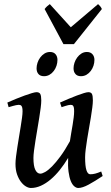

<svg xmlns="http://www.w3.org/2000/svg" viewBox="-20 -916 552 956"><path d="M491.2 -39.6Q451.7 -13.2 420.9 3.4Q390.1 20 369.6 20Q359.9 20 349.9 11.7Q339.8 3.4 332.5 -14.4Q325.2 -32.2 321.3 -60.8Q317.4 -89.4 319.3 -129.9Q299.8 -97.2 277.8 -69.8Q255.9 -42.5 232.2 -22.5Q208.5 -2.4 183.6 8.8Q158.7 20 133.8 20Q122.6 20 109.4 12.5Q96.2 4.9 84.5 -10.3Q72.8 -25.4 64.9 -47.9Q57.1 -70.3 57.1 -100.1Q57.1 -114.7 59.8 -136.5Q62.5 -158.2 66.4 -183.1Q70.3 -208 74.7 -234.6Q79.1 -261.2 83 -285.4Q86.9 -309.6 89.6 -329.3Q92.3 -349.1 92.3 -361.3Q92.3 -372.6 90.8 -379.2Q89.4 -385.7 86.7 -388.9Q84 -392.1 80.3 -393.1Q76.7 -394 72.3 -394Q67.9 -394 59.8 -392.3Q51.8 -390.6 43.5 -388.2Q34.2 -385.7 22.9 -382.3L16.6 -405.3Q37.1 -414.6 59.8 -423.8Q82.5 -433.1 102.8 -440.4Q123 -447.8 138.9 -452.4Q154.8 -457 161.6 -457Q175.8 -457 180.7 -447.8Q185.5 -438.5 185.5 -416Q185.5 -401.9 182.6 -378.9Q179.7 -356 175.3 -328.9Q170.9 -301.8 166 -272.7Q161.1 -243.7 156.7 -216.6Q152.3 -189.5 149.4 -166.5Q146.5 -143.6 146.5 -129.4Q146.5 -88.9 156 -70.1Q165.5 -51.3 180.7 -51.3Q189.9 -51.3 205.1 -59.8Q220.2 -68.4 239.3 -87.6Q258.3 -106.9 281 -137.7Q303.7 -168.5 328.1 -212.9Q331.1 -233.4 334.7 -254.2Q338.4 -274.9 341.6 -294.4Q344.7 -314 346.9 -331.1Q349.1 -348.1 349.1 -361.3Q349.1 -372.6 347.9 -379.2Q346.7 -385.7 344.2 -388.9Q341.8 -392.1 338.6 -393.1Q335.4 -394 331.1 -394Q326.7 -394 319.3 -392.3Q312 -390.6 304.7 -388.2Q295.9 -385.7 286.6 -382.3L278.8 -405.3Q299.3 -414.6 321.3 -423.8Q343.3 -433.1 362.8 -440.4Q382.3 -447.8 397.5 -452.4Q412.6 -457 419.9 -457Q433.6 -457 438 -447.8Q442.4 -438.5 442.4 -416Q442.4 -401.9 439.5 -379.6Q436.5 -357.4 432.4 -331.3Q428.2 -305.2 423.1 -276.9Q418 -248.5 413.8 -221.9Q409.7 -195.3 406.7 -172.1Q403.8 -148.9 403.8 -132.8Q403.8 -88.4 410.4 -68.4Q417 -48.3 429.2 -48.3Q441.9 -48.3 454.1 -51.5Q466.3 -54.7 483.9 -62ZM266.1 -617.7Q266.1 -603.5 261.5 -589.1Q256.8 -574.7 248 -563Q239.3 -551.3 226.8 -543.9Q214.4 -536.6 199.2 -536.6Q180.7 -536.6 171.4 -547.4Q162.1 -558.1 162.1 -575.7Q162.1 -588.9 166.7 -603.3Q171.4 -617.7 180.2 -629.6Q189 -641.6 201.4 -649.4Q213.9 -657.2 229 -657.2Q247.1 -657.2 256.6 -646Q266.1 -634.8 266.1 -617.7ZM450.2 -617.7Q450.2 -603.5 445.6 -589.1Q440.9 -574.7 432.1 -563Q423.3 -551.3 410.9 -543.9Q398.4 -536.6 382.8 -536.6Q365.2 -536.6 355.7 -547.4Q346.2 -558.1 346.2 -575.7Q346.2 -588.9 350.8 -603.3Q355.5 -617.7 364.3 -629.6Q373 -641.6 385.3 -649.4Q397.5 -657.2 412.6 -657.2Q430.7 -657.2 440.4 -646Q450.2 -634.8 450.2 -617.7ZM348.1 -696.3H295.9L202.1 -871.1Q209.5 -880.4 214.8 -885Q220.2 -889.6 228 -895.5L332.5 -780.3L468.3 -895.5Q474.1 -890.1 478.5 -885.3Q482.9 -880.4 487.3 -871.1Z"/></svg>

Font: Gentium Book Basic
Style: Italic
Weight: 400
Italic angle: -8°
Designer: J. Victor Gaultney and Annie Olsen
Foundry: SIL International
Version: Version 1.102; 2013; Maintenance release